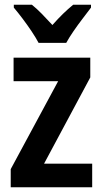

<svg xmlns="http://www.w3.org/2000/svg" viewBox="-20 -786 431 806"><path d="M367 0H25V-76L224 -445H37V-544H359V-461L165 -99H367ZM142 -606Q131 -627 113 -654Q95 -681 75 -707.5Q55 -734 38 -754V-766H114Q134 -750 155.5 -728Q177 -706 200 -681Q224 -708 244 -727.5Q264 -747 287 -766H362V-754Q347 -734 327 -708Q307 -682 288.5 -655Q270 -628 258 -606Z"/></svg>

Font: Noto Sans Bengali Condensed SemiBold
Style: Regular
Weight: 600
Width: 3
Designer: Joana Ranito - Universal Thirst; Jelle Bosma - Monotype Design Team
Foundry: Universal Thirst ehf.
Version: Version 3.000; ttfautohint (v1.8.4.7-5d5b)